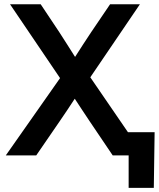

<svg xmlns="http://www.w3.org/2000/svg" viewBox="-20 -748 764 924"><path d="M7.8 0 269 -372.1 28.3 -727.5H175.8L265.6 -592.8Q284.7 -563 303.7 -533.4Q322.8 -503.9 341.3 -474.1Q360.4 -503.9 379.4 -533.4Q398.4 -563 418.5 -592.8L509.8 -727.5H653.3L414.6 -376L672.4 0H522.5L411.1 -165Q393.1 -191.9 375.2 -219Q357.4 -246.1 339.8 -272.9Q322.3 -246.1 304.2 -219Q286.1 -191.9 267.6 -165L154.3 0ZM599.1 156.2V0H559.1V-111.8H724.1L720.2 156.2Z"/></svg>

Font: Inter Display SemiBold
Style: Regular
Weight: 600
Designer: Rasmus Andersson
Foundry: rsms
Version: Version 4.001;git-9221beed3